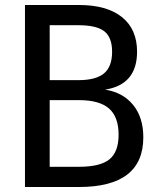

<svg xmlns="http://www.w3.org/2000/svg" viewBox="-20 -749 640 769"><path d="M80 -729H296Q408 -729 468.5 -680.5Q529 -632 529 -542Q529 -410 401 -390Q472 -379 513 -329Q554 -279 554 -199Q554 0 296 0H80ZM294 -428Q364 -428 396.5 -455Q429 -482 429 -542Q429 -599 398 -623.5Q367 -648 294 -648H179V-428ZM296 -81Q382 -81 418.5 -111Q455 -141 455 -209Q455 -281 416.5 -314.5Q378 -348 296 -348H179V-81Z"/></svg>

Font: PlemolJP35 Console
Style: Regular
Weight: 400
Version: v2.0.3; ttfautohint (v1.8.4.7-5d5b-dirty) -l 6 -r 45 -G 200 